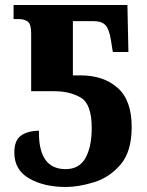

<svg xmlns="http://www.w3.org/2000/svg" viewBox="-20 -734 586 764"><path d="M242 10Q293 10 354.5 -9Q416 -28 460 -79.5Q504 -131 504 -229Q504 -335 448 -384.5Q392 -434 301 -434H270V-650H351Q384 -650 399 -634.5Q414 -619 421 -577L429 -527H491L487 -714H34V-658H56Q77 -658 90.5 -648Q104 -638 104 -601V-371H197Q258 -371 301.5 -345.5Q345 -320 345 -225Q345 -151 320.5 -106Q296 -61 241 -61Q132 -61 135 -214Q89 -213 63 -194Q37 -175 37 -127Q37 -58 96 -24Q155 10 242 10Z"/></svg>

Font: Noto Serif SemiCondensed Extra
Style: Regular
Weight: 800
Width: 4
Designer: Monotype Design Team
Foundry: Monotype Imaging Inc.
Version: Version 1.002